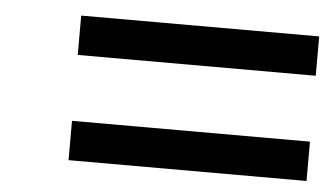

<svg xmlns="http://www.w3.org/2000/svg" viewBox="-33 -444 669 389"><g transform="rotate(5 301.0 -250.0)"><path d="M118 -103H602V-183H118ZM118 -317H602V-397H118Z"/></g></svg>

Font: Heuristica
Style: Bold Italic
Weight: 700
Italic angle: -13°
Version: Version 1.0.1